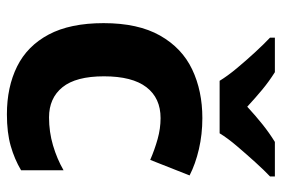

<svg xmlns="http://www.w3.org/2000/svg" viewBox="-150 -656 816 556"><g transform="rotate(90 258.0 -378.0)"><path d="M311 10Q232 10 172.5 -19.5Q113 -49 80 -111Q47 -173 47 -270Q47 -370 83 -433.5Q119 -497 181 -526.5Q243 -556 322 -556Q369 -556 412 -546Q455 -536 488 -519L443 -405Q413 -418 382.5 -426.5Q352 -435 322 -435Q264 -435 232.5 -394Q201 -353 201 -271Q201 -190 232.5 -151Q264 -112 320 -112Q362 -112 401 -123.5Q440 -135 473 -154V-31Q441 -12 402.5 -1Q364 10 311 10ZM214 -606Q200 -629 177.5 -656Q155 -683 131.5 -708.5Q108 -734 89 -752V-766H189Q216 -749 239.5 -729.5Q263 -710 289 -686Q315 -710 340 -730Q365 -750 391 -766H491V-752Q473 -735 449.5 -709Q426 -683 403 -656Q380 -629 366 -606Z"/></g></svg>

Font: Noto Sans Thai Looped
Style: Bold
Weight: 700
Designer: Sasikarn Vongin, Ben Mitchell
Foundry: The Fontpad Ltd
Version: Version 1.001; ttfautohint (v1.8.4.7-5d5b)